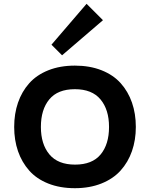

<svg xmlns="http://www.w3.org/2000/svg" viewBox="-20 -988 795 1018"><path d="M558.1 -314.9Q558.1 -406.7 512.9 -460.9Q467.8 -515.1 377 -515.1Q286.1 -515.1 241.5 -461.2Q196.8 -407.2 196.8 -314.9Q196.8 -223.6 241.9 -169.4Q287.1 -115.2 377.9 -115.2Q468.8 -115.2 513.4 -168.9Q558.1 -222.7 558.1 -314.9ZM700.2 -314.9Q700.2 -245.6 679.7 -186.8Q659.2 -127.9 619.6 -84Q580.1 -40 517.8 -15.1Q455.6 9.8 377 9.8Q297.9 9.8 235.8 -14.9Q173.8 -39.6 134.8 -83.7Q95.7 -127.9 75.4 -186.5Q55.2 -245.1 55.2 -314.9Q55.2 -384.8 75.4 -443.6Q95.7 -502.4 134.8 -546.4Q173.8 -590.3 235.8 -615.2Q297.9 -640.1 377 -640.1Q456.1 -640.1 518.3 -615.5Q580.6 -590.8 619.9 -546.9Q659.2 -502.9 679.7 -444.1Q700.2 -385.3 700.2 -314.9ZM439 -967.8 525.9 -880.9 309.1 -694.8 252.9 -751Z"/></svg>

Font: Sinkin Sans 600 SemiBold
Style: Regular
Weight: 600
Designer: Keith Bates
Foundry: K-Type
Version: Sinkin Sans (version 1.0)  by Keith Bates   •   © 2014   www